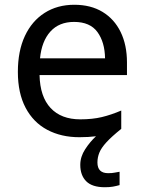

<svg xmlns="http://www.w3.org/2000/svg" viewBox="-20 -566 604 806"><path d="M389 116Q389 161 434 161Q451 161 462.5 158.5Q474 156 482 155V211Q468 215 454 217.5Q440 220 420 220Q367 220 342 195Q317 170 317 126Q317 92 337.5 60.5Q358 29 383 6Q352 10 313 10Q237 10 178.5 -21Q120 -52 87.5 -113.5Q55 -175 55 -264Q55 -352 84.5 -415Q114 -478 167.5 -512Q221 -546 292 -546Q361 -546 410.5 -516Q460 -486 486.5 -431.5Q513 -377 513 -304V-251H146Q148 -160 192.5 -112.5Q237 -65 317 -65Q368 -65 407.5 -74.5Q447 -84 489 -102V-25Q449 7 427 31Q405 55 397 75Q389 95 389 116ZM291 -474Q228 -474 191.5 -433.5Q155 -393 148 -321H421Q420 -389 389 -431.5Q358 -474 291 -474Z"/></svg>

Font: Noto Sans Sogdian
Style: Regular
Weight: 400
Designer: Monotype Design Team
Foundry: Monotype Imaging Inc.
Version: Version 2.002; ttfautohint (v1.8.4.7-5d5b)